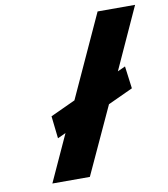

<svg xmlns="http://www.w3.org/2000/svg" viewBox="-84 -831 791 903"><g transform="rotate(-10 311.0 -380.0)"><path d="M622 -760H443L263 -367L144 -312L156 -205L195 -223L93 0H272L420 -321L539 -376L525 -483L488 -466Z"/></g></svg>

Font: Passageway
Style: BdSuIt
Weight: 700
Foundry: Ascender Corporation
Version: Version 1.11